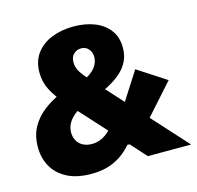

<svg xmlns="http://www.w3.org/2000/svg" viewBox="-107 -841 995 968"><g transform="rotate(-15 390.5 -357.0)"><path d="M551.5 0Q521 -34 490 -68.2Q459 -102.5 428.5 -136L216 -369.5Q177.5 -412.5 155 -455.2Q132.5 -498 132.5 -547.5Q132.5 -607.5 162.8 -647.8Q193 -688 244 -708.2Q295 -728.5 357 -728.5Q420 -728.5 468.5 -709Q517 -689.5 544.2 -652.2Q571.5 -615 571.5 -562Q571.5 -521.5 556.8 -491.5Q542 -461.5 518.2 -439.8Q494.5 -418 467.5 -402Q440.5 -386 416 -374.5L346.5 -457Q370 -469.5 386.2 -484Q402.5 -498.5 411.2 -516Q420 -533.5 420 -553.5Q420 -578 405.2 -595Q390.5 -612 366.5 -612Q343.5 -612 327.5 -596.5Q311.5 -581 311.5 -553.5Q311.5 -528 325.2 -505Q339 -482 368 -450.5L569 -229.5Q621 -172.5 673.2 -115Q725.5 -57.5 777.5 0ZM255 13Q179.5 13 129 -13.2Q78.5 -39.5 53 -84.5Q27.5 -129.5 27.5 -186.5Q27.5 -245.5 51 -288.8Q74.5 -332 113.5 -362.8Q152.5 -393.5 198 -414L275.5 -316Q253.5 -303 238.8 -287Q224 -271 216.2 -253Q208.5 -235 208.5 -215Q208.5 -192 218.5 -173Q228.5 -154 248.5 -143Q268.5 -132 297.5 -132Q316 -132 334.5 -138.2Q353 -144.5 369.8 -156.5Q386.5 -168.5 400.5 -185.5L481 -102L482 -81.5H466.5Q441 -52 410 -30.8Q379 -9.5 340.8 1.8Q302.5 13 255 13ZM596 -168.5 495 -270Q522.5 -313.5 549.5 -355.5Q576.5 -397.5 603.5 -439.5L752 -343Q713.5 -299.5 674.5 -256.2Q635.5 -213 596 -168.5Z"/></g></svg>

Font: Commissioner Thin ExtraBold
Style: Regular
Weight: 800
Version: Version 1.000